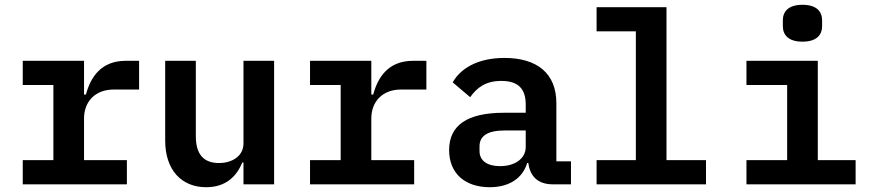

<svg xmlns="http://www.w3.org/2000/svg" viewBox="-20 -770 3640 802"><path d="M75 0H510V-101H331V-275C331 -346 378 -396 455 -396H561V-516H505C402 -516 358 -447 339 -375H331V-516H75V-415H203V-101H75Z M997 0H1125V-516H997V-171C997 -116 947 -89 895 -89C830 -89 798 -126 798 -201V-516H670V-183C670 -58 740 12 841 12C925 12 969 -35 992 -91H997Z M1275 0H1710V-101H1531V-275C1531 -346 1578 -396 1655 -396H1761V-516H1705C1602 -516 1558 -447 1539 -375H1531V-516H1275V-415H1403V-101H1275Z M2365 0V-96H2304V-339C2304 -464 2223 -528 2087 -528C1974 -528 1903 -483 1871 -426L1944 -364C1972 -404 2009 -432 2074 -432C2146 -432 2176 -398 2176 -333V-299H2085C1932 -299 1856 -247 1856 -143C1856 -46 1922 12 2026 12C2106 12 2163 -25 2182 -89H2187C2194 -33 2227 0 2290 0ZM2069 -76C2016 -76 1983 -98 1983 -139V-159C1983 -203 2018 -225 2088 -225H2176V-156C2176 -107 2130 -76 2069 -76Z M2472 0H2929V-101H2764V-740H2472V-639H2636V-101H2472Z M3332 -596C3392 -596 3414 -625 3414 -661V-685C3414 -721 3392 -750 3332 -750C3272 -750 3250 -721 3250 -685V-661C3250 -625 3272 -596 3332 -596ZM3098 0H3554V-101H3396V-516H3098V-415H3268V-101H3098Z"/></svg>

Font: IBM Mono SemiBold
Style: Regular
Weight: 600
Monospace: yes
Designer: Mike Abbink, Paul van der Laan, Pieter van Rosmalen
Foundry: Bold Monday
Version: Version 2.3